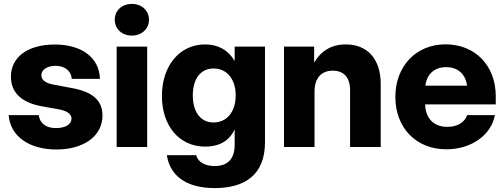

<svg xmlns="http://www.w3.org/2000/svg" viewBox="-20 -755 2590 986"><path d="M270 12.7C410.2 12.7 506.3 -56.6 506.3 -161.6C506.3 -237.8 457.5 -282.7 352.1 -302.2L251.5 -321.3C213.9 -328.6 192.4 -344.2 192.4 -368.2C192.4 -396 220.2 -417 266.6 -417C314 -417 347.2 -388.2 348.1 -350.1H493.2C490.2 -458.5 400.4 -526.4 261.2 -526.4C122.1 -526.4 36.1 -461.4 36.1 -361.3C36.1 -280.3 89.8 -229 190.4 -210L282.7 -193.4C323.7 -185.5 347.2 -170.4 347.2 -146C347.2 -117.2 317.4 -97.2 267.6 -97.2C215.3 -97.2 184.1 -122.6 179.2 -163.6H24.4C33.2 -53.7 131.3 12.7 270 12.7Z M579.1 0H735.8V-515.6H579.1ZM657.2 -572.3C708 -572.3 745.1 -606.9 745.1 -653.8C745.1 -700.7 708 -734.9 657.2 -734.9C606 -734.9 569.3 -700.7 569.3 -653.8C569.3 -606.9 606 -572.3 657.2 -572.3Z M1082.5 210.9C1238.8 210.9 1340.8 141.6 1340.8 -24.4V-515.6H1185.1V-442.4H1184.6C1151.9 -498 1100.1 -526.9 1033.2 -526.9C901.9 -526.9 811.5 -416.5 811.5 -262.2C811.5 -109.9 899.4 -2 1034.7 -2C1102.1 -2 1155.8 -28.8 1184.6 -89.4H1185.1V-10.3C1185.1 61 1148.9 97.7 1082.5 97.7C1032.2 97.7 997.1 77.1 987.3 42H836.9C851.6 141.6 929.7 210.9 1082.5 210.9ZM1077.1 -126C1011.7 -126 970.2 -177.2 970.2 -265.1C970.2 -352.5 1011.7 -403.3 1077.1 -403.3C1144.5 -403.3 1190.4 -349.1 1190.4 -265.1C1190.4 -180.7 1144.5 -126 1077.1 -126Z M1595.2 -283.2C1595.2 -357.9 1633.3 -392.1 1689 -392.1C1745.6 -392.1 1777.8 -356.9 1777.8 -292.5V0H1935.1V-323.7C1935.1 -452.1 1866.7 -526.9 1755.9 -526.9C1680.2 -526.9 1627.9 -492.2 1593.3 -433.6V-515.6H1438.5V0H1595.2Z M2272.5 11.7C2399.9 11.7 2502 -60.5 2521.5 -163.6H2378.9C2366.7 -127 2329.6 -103.5 2277.3 -103.5C2206.5 -103.5 2165.5 -147.9 2163.1 -218.8H2525.9V-261.2C2525.9 -417.5 2420.9 -527.3 2267.6 -527.3C2116.7 -527.3 2010.3 -415 2010.3 -257.3C2010.3 -100.6 2114.7 11.7 2272.5 11.7ZM2164.6 -314.9C2171.9 -374.5 2210.9 -410.2 2271.5 -410.2C2331.5 -410.2 2371.1 -374.5 2378.4 -314.9Z"/></svg>

Font: Raveo Display
Style: Bold
Weight: 700
Designer: Jakub Foglar, Rasmus Andersson (Inter)
Foundry: Jakubfoglar.com
Version: Version 1.100;Glyphs 3.2.3 (3260)